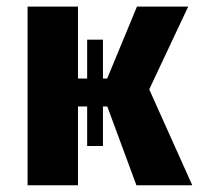

<svg xmlns="http://www.w3.org/2000/svg" viewBox="-20 -551 596 571"><path d="M387.3 -531.4H539.7L423.8 -285.2L551.8 0H385.7L299.1 -234.3H211.9V0H62V-531.4H211.9V-317.5H298.8ZM239.2 -433.1H286.2V-116.9H239.2Z"/></svg>

Font: Fira Sans Variable
Style: Regular
Weight: 400
Designer: Carrois Corporate & Edenspiekermann AG
Foundry: Carrois Corporate GbR & Edenspiekermann AG
Version: Version 4.202